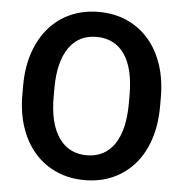

<svg xmlns="http://www.w3.org/2000/svg" viewBox="-52 -771 793 831"><g transform="rotate(5 344.5 -356.0)"><path d="M643.6 -373.5V-336.9Q643.6 -256.3 622.1 -192.1Q600.6 -127.9 561 -83Q521.5 -38.1 466.8 -14.2Q412.1 9.8 345.2 9.8Q279.3 9.8 224.4 -14.2Q169.4 -38.1 129.4 -83Q89.4 -127.9 67.4 -192.1Q45.4 -256.3 45.4 -336.9V-373.5Q45.4 -454.6 67.4 -518.6Q89.4 -582.5 128.9 -627.7Q168.5 -672.9 223.4 -696.8Q278.3 -720.7 344.2 -720.7Q411.1 -720.7 465.8 -696.8Q520.5 -672.9 560.3 -627.7Q600.1 -582.5 621.8 -518.6Q643.6 -454.6 643.6 -373.5ZM507.8 -336.9V-374.5Q507.8 -432.6 497.1 -476.8Q486.3 -521 465.3 -551.3Q444.3 -581.5 413.6 -596.9Q382.8 -612.3 344.2 -612.3Q305.2 -612.3 275.1 -596.9Q245.1 -581.5 224.1 -551.3Q203.1 -521 192.1 -476.8Q181.2 -432.6 181.2 -374.5V-336.9Q181.2 -279.3 192.1 -234.9Q203.1 -190.4 224.4 -159.9Q245.6 -129.4 275.9 -113.8Q306.2 -98.1 345.2 -98.1Q384.3 -98.1 414.6 -113.8Q444.8 -129.4 465.6 -159.9Q486.3 -190.4 497.1 -234.9Q507.8 -279.3 507.8 -336.9Z"/></g></svg>

Font: Roboto SemiBold
Style: Regular
Weight: 600
Designer: Christian Robertson
Foundry: Google
Version: Version 3.009; 2024